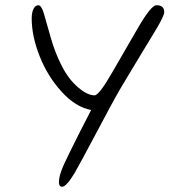

<svg xmlns="http://www.w3.org/2000/svg" viewBox="-20 -720 647 733"><path d="M341 -356Q358 -356 407.5 -442Q457 -528 507 -614Q557 -700 577 -700Q607 -700 607 -674Q607 -660 577 -609.5Q547 -559 491 -467.5Q435 -376 404 -318Q373 -260 341.5 -201Q310 -142 295.5 -115Q281 -88 264 -58Q233 -7 217 -7Q205 -7 205 -24.5Q205 -42 213.5 -66Q222 -90 244 -134Q277 -202 328 -300Q269 -311 215.5 -369.5Q162 -428 131.5 -505Q101 -582 101 -650Q101 -672 108 -686Q115 -700 126.5 -700Q138 -700 147.5 -668.5Q157 -637 173 -579Q189 -521 215.5 -469Q242 -417 278 -386.5Q314 -356 341 -356Z"/></svg>

Font: Kalam Light
Style: Regular
Weight: 300
Version: Version 2.001;PS 1.0;hotconv 1.0.79;makeotf.lib2.5.61930; tt